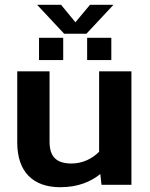

<svg xmlns="http://www.w3.org/2000/svg" viewBox="-20 -772 627 802"><path d="M248 -631H341L454 -752H356L295 -679L235 -752H135ZM143 -521H244V-614H143ZM344 -521H445V-614H344ZM232 10C306 10 359 -13 399 -45L404 0H529V-474H394V-138C366 -110 326 -89 279 -89C217 -89 187 -116 187 -180V-474H52V-177C52 -54 118 10 232 10Z"/></svg>

Font: Kanit Medium
Style: Regular
Weight: 500
Designer: Katatrad Team
Foundry: CadsonDemak
Version: Version 1.000;PS 001.000;hotconv 1.0.88;makeotf.lib2.5.64775